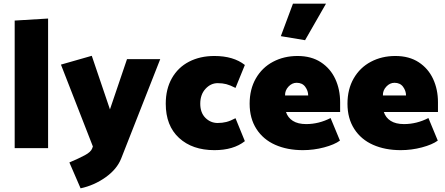

<svg xmlns="http://www.w3.org/2000/svg" viewBox="-20 -807 2426 1046"><path d="M60 -695V0H242V-706Z M358 78 419 219Q493 203 555 159Q617 115 640 57L853 -485H672L579 -211L480 -503L312 -455L486 -9L482 2Q475 21 442.5 38.5Q410 56 358 78Z M1148 -502Q1070 -502 1010 -471Q950 -440 916.5 -381Q883 -322 883 -242Q883 -122 955.5 -55.5Q1028 11 1148 11Q1252 11 1314 -38L1263 -163Q1235 -148 1213 -142.5Q1191 -137 1166 -137Q1127 -137 1099 -165Q1071 -193 1071 -242Q1071 -292 1099.5 -323Q1128 -354 1166 -354Q1192 -354 1213 -348.5Q1234 -343 1263 -328L1314 -453Q1252 -502 1148 -502Z M1601 -502Q1527 -502 1467.5 -470.5Q1408 -439 1374 -380Q1340 -321 1340 -242Q1340 -162 1377 -104.5Q1414 -47 1479.5 -18Q1545 11 1630 11Q1689 11 1745.5 -4Q1802 -19 1832 -41L1781 -164Q1717 -131 1648 -131Q1603 -131 1575.5 -148.5Q1548 -166 1538 -197H1833V-250Q1833 -320 1806.5 -377Q1780 -434 1728 -468Q1676 -502 1601 -502ZM1596 -356Q1627 -356 1643 -334Q1659 -312 1659 -287H1533Q1532 -314 1551.5 -335Q1571 -356 1596 -356ZM1576 -787 1510 -610 1642 -588 1756 -787Z M2134 -502Q2060 -502 2000.5 -470.5Q1941 -439 1907 -380Q1873 -321 1873 -242Q1873 -162 1910 -104.5Q1947 -47 2012.5 -18Q2078 11 2163 11Q2222 11 2278.5 -4Q2335 -19 2365 -41L2314 -164Q2250 -131 2181 -131Q2136 -131 2108.5 -148.5Q2081 -166 2071 -197H2366V-250Q2366 -320 2339.5 -377Q2313 -434 2261 -468Q2209 -502 2134 -502ZM2129 -356Q2160 -356 2176 -334Q2192 -312 2192 -287H2066Q2065 -314 2084.5 -335Q2104 -356 2129 -356Z"/></svg>

Font: Catamaran
Style: Regular
Weight: 900
Designer: Pria Ravichandran
Version: Version 1.001;PS 001.000;hotconv 1.0.70;makeotf.lib2.5.58329